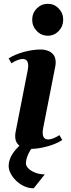

<svg xmlns="http://www.w3.org/2000/svg" viewBox="-20 -772 378 1016"><path d="M140.2 16Q119.4 16 101 9.1Q82.6 2.2 71.5 -12.6Q60.4 -27.5 60.4 -51.2Q60.4 -55.9 60.8 -61Q61.2 -66 62.2 -72L126.2 -398Q129.2 -413 129.2 -424Q129.2 -460 99.2 -460Q88.2 -460 71.7 -453.5Q55.2 -447 40.6 -437L25.6 -463Q58 -484 105.6 -497Q153.2 -510 194.8 -510Q216 -510 234.2 -503.1Q252.4 -496.2 263.5 -481.4Q274.6 -466.5 274.6 -442.8Q274.6 -438.1 274.3 -433.1Q274 -428 272.8 -422L208.8 -96Q205.8 -81 205.8 -70Q205.8 -34 235.8 -34Q246.8 -34 263.3 -40.5Q279.8 -47 294.4 -57L309.4 -31Q277 -10 229.4 3Q181.8 16 140.2 16ZM233.5 -583Q198.6 -583 174.5 -608.1Q150.4 -633.1 150.4 -667.4Q150.4 -702.4 174.5 -727.1Q198.6 -751.8 233.5 -751.8Q267.2 -751.8 290.8 -727.1Q314.4 -702.4 314.4 -667.7Q314.4 -633 290.8 -608Q267.2 -583 233.5 -583ZM158.4 224.4Q132 224.4 108.1 213.4Q84.2 202.4 65.7 184.5Q47.2 166.6 36.5 146.2Q25.8 125.8 25.8 106.8Q25.8 74.4 45.1 43.8Q64.4 13.2 102.2 -18.6H177.8Q147.4 6.4 132.3 37.7Q117.2 69 117.2 92.4Q117.2 106.8 131.1 120.2Q145 133.6 167.8 142.2Q190.6 150.8 217 150.8Z"/></svg>

Font: Wittgenstein
Style: Italic
Weight: 400
Italic angle: -11°
Designer: Jörg Drees
Foundry: Jörg Drees
Version: Version 1.500